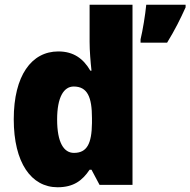

<svg xmlns="http://www.w3.org/2000/svg" viewBox="-20 -873 803 810"><path d="M223 -83C291 -83 328 -112 358 -157H366L400 -93H539V-853H358V-696C358 -659 362 -611 366 -575H361C332 -625 291 -656 226 -656C113 -656 38 -554 38 -370C38 -186 112 -83 223 -83ZM763 -842V-853H597C593 -811 582 -744 573 -707V-693H685C718 -747 740 -791 763 -842ZM292 -228C249 -228 221 -272 221 -369C221 -463 249 -508 291 -508C349 -508 368 -463 368 -375V-354C367 -267 347 -228 292 -228Z"/></svg>

Font: Noto Sans Kannada UI SemiCondensed Black
Style: Regular
Weight: 900
Width: 4
Designer: Jelle Bosma - Monotype Design Team
Foundry: Monotype Imaging Inc.
Version: Version 2.005